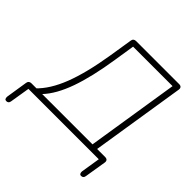

<svg xmlns="http://www.w3.org/2000/svg" viewBox="-256 -890 1231 1231"><g transform="rotate(45 360.0 -274.5)"><path d="M-24 156Q-33 156 -37 149.5Q-41 143 -40 131L-17 -16Q-14 -39 10 -39H74L49 -33Q118 -98 164.5 -218Q211 -338 241 -525L266 -682Q269 -705 293 -705H683Q696 -705 702 -698Q708 -691 706 -678L601 -14L588 -39H678Q691 -39 697 -32Q703 -25 701 -12L677 135Q674 156 654 156Q645 156 641 149Q637 142 638 131L659 0H21L-1 135Q-4 156 -24 156ZM107 -39H563L662 -666H304L282 -525Q254 -344 211.5 -224.5Q169 -105 107 -39Z"/></g></svg>

Font: Nunito Variable Extra Light
Style: Italic
Weight: 200
Italic angle: -9°
Designer: Vernon Adams
Foundry: Vernon Adams
Version: Version 3.602